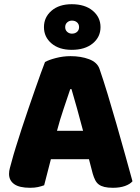

<svg xmlns="http://www.w3.org/2000/svg" viewBox="-20 -883 667 913"><path d="M194 -588Q211 -598 245.5 -607Q280 -616 315 -616Q365 -616 403.5 -601.5Q442 -587 453 -556Q471 -504 492 -435Q513 -366 534 -292.5Q555 -219 575 -147.5Q595 -76 610 -21Q598 -7 574 1.5Q550 10 517 10Q493 10 476.5 6Q460 2 449.5 -6Q439 -14 432.5 -27Q426 -40 421 -57L403 -126H222Q214 -96 206 -64Q198 -32 190 -2Q176 3 160.5 6.5Q145 10 123 10Q72 10 47.5 -7.5Q23 -25 23 -56Q23 -70 27 -84Q31 -98 36 -117Q43 -144 55.5 -184Q68 -224 83 -270.5Q98 -317 115 -366Q132 -415 147 -458.5Q162 -502 174.5 -536Q187 -570 194 -588ZM314 -459Q300 -417 282.5 -365.5Q265 -314 251 -261H375Q361 -315 346.5 -366.5Q332 -418 320 -459ZM189 -754Q189 -801 225 -832Q261 -863 321 -863Q384 -863 421 -832Q458 -801 458 -754Q458 -707 421 -676.5Q384 -646 321 -646Q261 -646 225 -676.5Q189 -707 189 -754ZM290 -754Q290 -740 299.5 -731.5Q309 -723 322 -723Q337 -723 346.5 -731.5Q356 -740 356 -754Q356 -768 346.5 -776.5Q337 -785 322 -785Q309 -785 299.5 -776.5Q290 -768 290 -754Z"/></svg>

Font: Baloo Tamma
Style: Regular
Weight: 400
Designer: Divya Kowshik and Ek Type
Foundry: Ek Type
Version: Version 1.443;PS 1.000;hotconv 16.6.51;makeotf.lib2.5.65220;